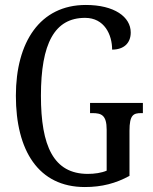

<svg xmlns="http://www.w3.org/2000/svg" viewBox="-20 -744 616 774"><path d="M322 10C391 10 447 -5 502 -35V-217C502 -281 518 -288 549 -288H556V-329H343V-288H352C388 -288 410 -281 410 -221V-56C389 -47 361 -43 334 -43C196 -43 145 -155 145 -358C145 -569 200 -672 323 -672C401 -672 432 -604 432 -544C479 -544 507 -570 507 -613C507 -676 441 -724 326 -724C141 -724 44 -574 44 -358C44 -137 135 10 322 10Z"/></svg>

Font: Noto Serif Armenian ExtraCondensed
Style: Regular
Weight: 400
Width: 2
Designer: Monotype Design Team
Foundry: Monotype Imaging Inc.
Version: Version 2.008